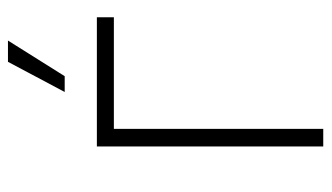

<svg xmlns="http://www.w3.org/2000/svg" viewBox="-188 -612 800 463"><g transform="rotate(-90 211.5 -380.0)"><path d="M401.9 -545.9V-504.9H132.8V0H90.3V-545.9ZM221.7 -623.5 294.4 -760.3H345.7L259.8 -623.5Z"/></g></svg>

Font: Inter Extra Light
Style: Regular
Weight: 200
Designer: Rasmus Andersson
Foundry: rsms
Version: Version 4.000;git-3c8e0fc